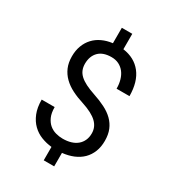

<svg xmlns="http://www.w3.org/2000/svg" viewBox="-219 -941 1038 1158"><g transform="rotate(30 300.0 -362.0)"><path d="M442.9 -183.1Q443.4 -227.5 410.4 -259.3Q377.4 -291 305.7 -314.5Q260.3 -328.6 223.6 -347.2Q187 -365.7 160.9 -391.4Q134.8 -417 120.6 -450.2Q106.4 -483.4 106.4 -526.9Q106.4 -567.9 118.9 -601.1Q131.3 -634.3 154.1 -658.9Q176.8 -683.6 209.2 -698.7Q241.7 -713.9 281.2 -718.8V-826.2H354V-718.8Q436 -707.5 481.4 -649.7Q526.9 -591.8 527.3 -492.2H437.5Q437.5 -524.9 429.4 -552.5Q421.4 -580.1 406 -599.9Q390.6 -619.6 368.2 -630.9Q345.7 -642.1 316.9 -642.1Q257.8 -642.1 227.5 -611.3Q197.3 -580.6 196.8 -528.3Q196.8 -503.9 204.6 -484.9Q212.4 -465.8 229.2 -450.2Q246.1 -434.6 272.7 -421.1Q299.3 -407.7 336.9 -395Q382.8 -379.9 419.4 -361.3Q456.1 -342.8 481.4 -317.9Q506.8 -293 520.3 -260.3Q533.7 -227.5 533.7 -184.1Q533.7 -141.6 520.3 -107.9Q506.8 -74.2 482.4 -50Q458 -25.9 423.1 -11.2Q388.2 3.4 345.7 7.8V101.6H272.9V8.3Q234.9 4.4 200 -9.3Q165 -22.9 138.2 -49.1Q111.3 -75.2 95.2 -114.7Q79.1 -154.3 79.1 -209.5H169.4Q169.4 -168.5 181.6 -141.4Q193.8 -114.3 213.1 -98.1Q232.4 -82 256.8 -75.2Q281.2 -68.4 306.2 -68.4Q337.9 -68.4 363.3 -76.2Q388.7 -84 406.2 -98.9Q423.8 -113.8 433.3 -135Q442.9 -156.2 442.9 -183.1Z"/></g></svg>

Font: TypoPRO Roboto Mono
Style: Regular
Weight: 400
Designer: Google
Version: Version 2.000986; 2015; ttfautohint (v1.3)